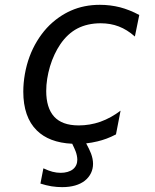

<svg xmlns="http://www.w3.org/2000/svg" viewBox="-20 -580 642 793"><path d="M229 -397C248.5 -425.8 272.5 -448.2 299.8 -462.4C327.1 -476.6 359.9 -483.9 395.5 -483.9C422.9 -483.9 447.8 -479.5 470.7 -470.7C493.7 -461.9 515.6 -448.2 537.1 -429.2L555.2 -518.1C529.3 -532.2 500.5 -543.5 476.1 -549.8C449.2 -556.6 421.4 -560.1 392.6 -560.1C349.1 -560.1 309.1 -552.2 272.9 -536.1C241.7 -522.5 204.1 -498 172.9 -463.9C143.6 -431.6 118.7 -391.1 102.1 -346.2C85.4 -301.3 76.2 -249.5 76.2 -201.2C76.2 -132.3 94.7 -77.6 132.3 -41C165 -8.8 212.9 10.7 278.3 13.7C284.7 27.3 290.5 39.6 292.5 45.4C296.4 55.7 299.3 68.8 299.3 79.6C299.3 95.2 293.5 109.4 281.2 119.1C269 128.9 250.5 133.8 230.5 133.8C219.2 133.8 208 132.3 196.8 129.4C187.5 127 172.4 121.6 159.2 115.2L147 178.2C162.1 183.1 177.7 187 192.9 189.5C208 191.9 223.6 192.9 236.8 192.9C276.9 192.9 308.1 183.6 330.1 166.5C353 148.4 364.3 123.5 364.3 96.7C364.3 83 361.3 68.4 356 54.2C351.1 42 344.7 27.8 335.9 12.2C351.6 10.3 367.2 7.8 382.8 3.9C407.2 -2 431.2 -10.3 459 -24.9L478 -123C453.1 -104 424.8 -87.9 394.5 -77.1C365.7 -66.9 334.5 -62 305.2 -62C257.3 -62 225.1 -75.2 204.1 -97.7C181.2 -122.6 170.9 -159.2 170.9 -204.1C170.9 -236.8 176.3 -271 186.5 -305.7C196.8 -340.3 212.4 -372.6 229 -397Z"/></svg>

Font: Hack
Style: Oblique
Weight: 400
Italic angle: -12°
Monospace: yes
Designer: Christopher Simpkins
Foundry: Christopher Simpkins
Version: Version 2.010